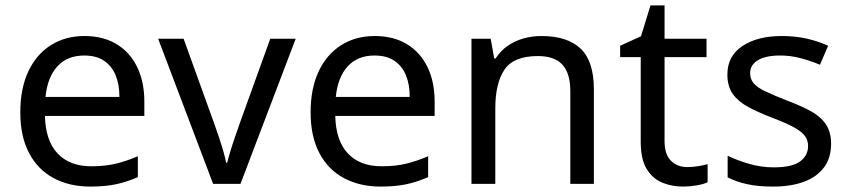

<svg xmlns="http://www.w3.org/2000/svg" viewBox="-20 -679 3134 709"><path d="M292 -546Q361 -546 410.5 -516Q460 -486 486.5 -431.5Q513 -377 513 -304V-251H146Q148 -160 192.5 -112.5Q237 -65 317 -65Q368 -65 407.5 -74.5Q447 -84 489 -102V-25Q448 -7 408 1.5Q368 10 313 10Q237 10 178.5 -21Q120 -52 87.5 -113.5Q55 -175 55 -264Q55 -352 84.5 -415Q114 -478 167.5 -512Q221 -546 292 -546ZM291 -474Q228 -474 191.5 -433.5Q155 -393 148 -321H421Q421 -367 407 -401Q393 -435 364.5 -454.5Q336 -474 291 -474Z M767 0 564 -536H658L772 -220Q780 -198 789 -171Q798 -144 805 -119.5Q812 -95 815 -78H819Q823 -95 830.5 -120Q838 -145 847.5 -172Q857 -199 864 -220L978 -536H1072L868 0Z M1364 -546Q1433 -546 1482.5 -516Q1532 -486 1558.5 -431.5Q1585 -377 1585 -304V-251H1218Q1220 -160 1264.5 -112.5Q1309 -65 1389 -65Q1440 -65 1479.5 -74.5Q1519 -84 1561 -102V-25Q1520 -7 1480 1.5Q1440 10 1385 10Q1309 10 1250.5 -21Q1192 -52 1159.5 -113.5Q1127 -175 1127 -264Q1127 -352 1156.5 -415Q1186 -478 1239.5 -512Q1293 -546 1364 -546ZM1363 -474Q1300 -474 1263.5 -433.5Q1227 -393 1220 -321H1493Q1493 -367 1479 -401Q1465 -435 1436.5 -454.5Q1408 -474 1363 -474Z M1979 -546Q2075 -546 2124 -499.5Q2173 -453 2173 -349V0H2086V-343Q2086 -408 2057 -440Q2028 -472 1966 -472Q1877 -472 1843 -422Q1809 -372 1809 -278V0H1721V-536H1792L1805 -463H1810Q1828 -491 1854.5 -509.5Q1881 -528 1913 -537Q1945 -546 1979 -546Z M2518 -62Q2538 -62 2559 -65.5Q2580 -69 2593 -73V-6Q2579 1 2553 5.5Q2527 10 2503 10Q2461 10 2425.5 -4.5Q2390 -19 2368 -55Q2346 -91 2346 -156V-468H2270V-510L2347 -545L2382 -659H2434V-536H2589V-468H2434V-158Q2434 -109 2457.5 -85.5Q2481 -62 2518 -62Z M3049 -148Q3049 -96 3023 -61Q2997 -26 2949 -8Q2901 10 2835 10Q2779 10 2738.5 1Q2698 -8 2667 -24V-104Q2699 -88 2744.5 -74.5Q2790 -61 2837 -61Q2904 -61 2934 -82.5Q2964 -104 2964 -140Q2964 -160 2953 -176Q2942 -192 2913.5 -208Q2885 -224 2832 -244Q2780 -264 2743 -284Q2706 -304 2686 -332Q2666 -360 2666 -404Q2666 -472 2721.5 -509Q2777 -546 2867 -546Q2916 -546 2958.5 -536.5Q3001 -527 3038 -510L3008 -440Q2974 -454 2937 -464Q2900 -474 2861 -474Q2807 -474 2778.5 -456.5Q2750 -439 2750 -409Q2750 -387 2763 -371.5Q2776 -356 2806.5 -341.5Q2837 -327 2888 -307Q2939 -288 2975 -268Q3011 -248 3030 -219.5Q3049 -191 3049 -148Z"/></svg>

Font: Noto Sans Thai
Style: Regular
Weight: 400
Designer: Monotype Design Team
Foundry: Monotype Imaging Inc.
Version: Version 2.001